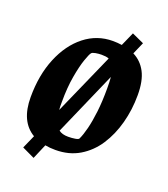

<svg xmlns="http://www.w3.org/2000/svg" viewBox="-122 -661 723 824"><g transform="rotate(20 239.5 -249.0)"><path d="M126 75 69 48 96 -13Q25 -55 25 -166Q25 -267 57.5 -345.5Q90 -424 146.5 -468.5Q203 -513 275 -513Q296 -513 316 -510L344 -573L399 -548L375 -493Q413 -474 433.5 -435Q454 -396 454 -331Q454 -264 437.5 -202.5Q421 -141 389.5 -93Q358 -45 311 -17Q264 11 202 11Q189 11 177.5 10Q166 9 155 7ZM159 -156 283 -436Q276 -439 267.5 -440Q259 -441 249 -441Q236 -441 222 -438.5Q208 -436 204 -431Q198 -424 187 -392.5Q176 -361 167 -309.5Q158 -258 158 -193Q158 -182 158 -173Q158 -164 159 -156ZM234 -61Q251 -61 266 -63.5Q281 -66 283 -71Q293 -92 301.5 -126Q310 -160 315.5 -206.5Q321 -253 321 -314Q321 -329 320.5 -341.5Q320 -354 319 -365L191 -73Q199 -67 209.5 -64Q220 -61 234 -61Z"/></g></svg>

Font: Faustina VF Beta
Style: Italic
Weight: 400
Italic angle: -8°
Designer: Alfonso Garcia
Foundry: Omnibus-Type
Version: Version 1.006